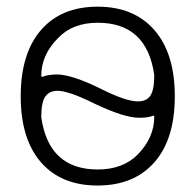

<svg xmlns="http://www.w3.org/2000/svg" viewBox="-20 -576 590 584"><path d="M450.2 -83Q387.7 -11.7 276.9 -11.7Q166 -11.7 104.5 -82.5Q43 -153.3 43 -283.2Q43 -413.1 104.5 -484.4Q166 -555.7 276.9 -555.7Q387.7 -555.7 449.7 -484.4Q511.7 -413.1 511.7 -283.2Q511.7 -153.3 450.2 -83ZM105.5 -345.7Q105.5 -343.8 106.4 -342.8Q108.4 -341.8 110.4 -342.8Q124 -348.6 151.4 -349.6Q199.2 -349.6 289.1 -304.7Q363.3 -267.6 399.4 -267.6Q425.8 -267.6 437.5 -285.2Q449.2 -302.7 449.2 -347.7Q426.8 -506.8 277.3 -506.8Q201.2 -506.8 157.2 -460.9Q105.5 -409.2 105.5 -345.7ZM105.5 -219.7Q127.9 -60.5 277.3 -60.5Q353.5 -60.5 398.4 -105.5Q449.2 -157.2 449.2 -220.7Q449.2 -222.7 448.2 -223.6Q446.3 -224.6 444.3 -223.6Q430.7 -217.8 403.3 -217.8Q357.4 -217.8 265.6 -261.7Q188.5 -299.8 155.3 -299.8Q129.9 -299.8 117.7 -282.2Q105.5 -264.6 105.5 -219.7Z"/></svg>

Font: Gen Jyuu Gothic P Light
Style: Regular
Weight: 200
Designer: [Source Han Sans]
Ryoko NISHIZUKA  (kana & ideographs); Paul D. Hunt (Latin, Greek & Cyrillic); Wenlong ZHANG  (bopomofo
Version: Version 1.002.20150607